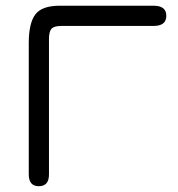

<svg xmlns="http://www.w3.org/2000/svg" viewBox="-20 -641 621 668"><path d="M194.3 -550.8Q168 -550.8 159.2 -541Q150.4 -531.2 150.4 -504.9V-34.2Q150.4 6.8 115.2 6.8Q80.1 6.8 80.1 -34.2V-491.2Q80.1 -560.5 103 -590.8Q126 -621.1 187.5 -621.1H514.6Q558.6 -621.1 558.6 -585.9Q558.6 -550.8 514.6 -550.8Z"/></svg>

Font: Jura
Style: DemiBold
Weight: 600
Version: Version 2.5